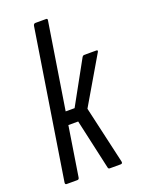

<svg xmlns="http://www.w3.org/2000/svg" viewBox="-132 -746 603 809"><g transform="rotate(-20 169.5 -341.5)"><path d="M333 -486Q338 -486 338.5 -483Q339 -480 336 -476L214 -268L273 -10Q275 0 265 0H217Q210 0 209 -7L159 -231H115L80 -9Q79 0 71 0H23Q16 0 17 -9L122 -674Q124 -683 132 -683H180Q187 -683 185 -674L124 -289H164L270 -481Q274 -486 278 -486Z"/></g></svg>

Font: Sofia Sans Extra Condensed
Style: Italic
Weight: 400
Italic angle: -9°
Designer: Botio Nikoltchev, Ani Petrova
Foundry: lettersoup
Version: Version 4.101; ttfautohint (v1.8.4.7-5d5b)